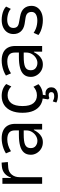

<svg xmlns="http://www.w3.org/2000/svg" viewBox="807 -1353 743 2397"><g transform="rotate(-90 1178.5 -154.5)"><path d="M82 0V-496H156V-390H161Q176 -438 211.5 -468Q247 -498 302 -503L347 -506L354 -428L283 -423Q229 -418 197 -379Q165 -340 165 -281V0Z M601 9Q556 9 521 -12Q486 -33 465.5 -67.5Q445 -102 445 -141Q445 -195 474 -228Q503 -261 558 -275.5Q613 -290 690 -290H762V-230H701Q656 -230 623.5 -226Q591 -222 570 -212.5Q549 -203 538.5 -185.5Q528 -168 528 -142Q528 -101 555.5 -80Q583 -59 620 -59Q651 -59 681 -77.5Q711 -96 730 -127.5Q749 -159 749 -198V-340Q749 -390 720.5 -412.5Q692 -435 637 -435Q603 -435 565.5 -424.5Q528 -414 489 -389L462 -452Q491 -470 522 -481.5Q553 -493 585.5 -499Q618 -505 651 -505Q705 -505 745.5 -487Q786 -469 808.5 -431Q831 -393 831 -334V0H760V-103H754Q740 -74 718.5 -48Q697 -22 667.5 -6.5Q638 9 601 9Z M1179 9Q1114 9 1067 -20.5Q1020 -50 994.5 -106.5Q969 -163 969 -246Q969 -328 994.5 -386Q1020 -444 1067 -474.5Q1114 -505 1179 -505Q1226 -505 1264 -490Q1302 -475 1328 -448L1298 -385Q1277 -406 1249.5 -418.5Q1222 -431 1188 -431Q1124 -431 1088.5 -385Q1053 -339 1053 -244Q1053 -152 1089 -108.5Q1125 -65 1187 -65Q1221 -65 1248 -77.5Q1275 -90 1294 -108L1326 -46Q1300 -20 1263.5 -5.5Q1227 9 1179 9ZM1180 197Q1159 197 1135.5 192Q1112 187 1097 177L1111 133Q1125 141 1141 146Q1157 151 1176 151Q1202 151 1214.5 142Q1227 133 1227 114Q1227 98 1217 90Q1207 82 1191 82Q1183 82 1172 84Q1161 86 1152 90L1136 75L1151 -20H1198L1185 59L1164 50Q1172 46 1186 44Q1200 42 1215 42Q1234 42 1250.5 50.5Q1267 59 1277 74.5Q1287 90 1287 114Q1287 141 1273.5 159Q1260 177 1236 187Q1212 197 1180 197Z M1573 9Q1528 9 1493 -12Q1458 -33 1437.5 -67.5Q1417 -102 1417 -141Q1417 -195 1446 -228Q1475 -261 1530 -275.5Q1585 -290 1662 -290H1734V-230H1673Q1628 -230 1595.5 -226Q1563 -222 1542 -212.5Q1521 -203 1510.5 -185.5Q1500 -168 1500 -142Q1500 -101 1527.5 -80Q1555 -59 1592 -59Q1623 -59 1653 -77.5Q1683 -96 1702 -127.5Q1721 -159 1721 -198V-340Q1721 -390 1692.5 -412.5Q1664 -435 1609 -435Q1575 -435 1537.5 -424.5Q1500 -414 1461 -389L1434 -452Q1463 -470 1494 -481.5Q1525 -493 1557.5 -499Q1590 -505 1623 -505Q1677 -505 1717.5 -487Q1758 -469 1780.5 -431Q1803 -393 1803 -334V0H1732V-103H1726Q1712 -74 1690.5 -48Q1669 -22 1639.5 -6.5Q1610 9 1573 9Z M2125 9Q2089 9 2054.5 2Q2020 -5 1990.5 -17Q1961 -29 1940 -46L1967 -106Q1992 -89 2017.5 -79Q2043 -69 2069.5 -64.5Q2096 -60 2120 -60Q2168 -60 2198 -78Q2228 -96 2228 -131Q2228 -164 2210.5 -182.5Q2193 -201 2155 -207L2077 -219Q2016 -230 1984 -266.5Q1952 -303 1952 -357Q1952 -401 1973 -434Q1994 -467 2034 -486Q2074 -505 2130 -505Q2159 -505 2190.5 -499Q2222 -493 2249.5 -480.5Q2277 -468 2295 -450L2266 -391Q2247 -409 2224 -418Q2201 -427 2177 -431.5Q2153 -436 2130 -436Q2086 -436 2057 -417Q2028 -398 2028 -359Q2028 -330 2043.5 -312.5Q2059 -295 2096 -289L2171 -275Q2240 -263 2272 -226Q2304 -189 2304 -133Q2304 -91 2282 -59Q2260 -27 2220 -9Q2180 9 2125 9Z"/></g></svg>

Font: Nunito Sans 7pt Condensed
Style: Regular
Weight: 400
Width: 3
Designer: Vernon Adams
Foundry: Vernon Adams
Version: Version 3.101;gftools[0.9.27]